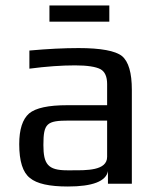

<svg xmlns="http://www.w3.org/2000/svg" viewBox="-20 -669 578 699"><path d="M460 0V-342C460 -404 448 -445 424 -465C400 -484 347 -494 266 -494C213 -494 153 -491 87 -485V-419C148 -427 204 -431 253 -431C298 -431 329 -426 346 -417C362 -408 370 -390 370 -363V-286H225C156 -286 110 -276 86 -256C62 -235 50 -198 50 -144C50 -82 63 -41 89 -21C114 0 160 10 227 10C317 10 366 -9 373 -46V0ZM138 -141C138 -220 150 -230 231 -230H370V-98C370 -47 294 -49 242 -49H224C154 -49 138 -72 138 -141ZM378 -590V-649H160V-590Z"/></svg>

Font: Gamestation Text
Style: Bold
Weight: 400
Designer: Jonas Hecksher
Foundry: Jonas Hecksher, Playtypeª, e-types AS
Version: Version 1.003